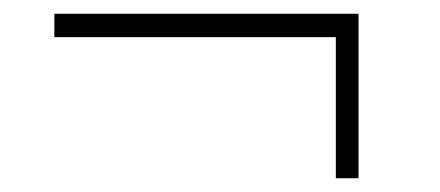

<svg xmlns="http://www.w3.org/2000/svg" viewBox="-20 -390 640 279"><path d="M468 -131H501V-370H59V-336H468Z"/></svg>

Font: Noto Sans Mono ExtraLight
Style: Regular
Weight: 200
Designer: Monotype Design Team
Foundry: Monotype Imaging Inc.
Version: Version 2.014